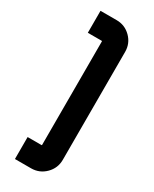

<svg xmlns="http://www.w3.org/2000/svg" viewBox="-228 -854 809 1009"><g transform="rotate(30 176.0 -349.5)"><path d="M157.3 -799.3H59.7V-666H144Q146.3 -666 146.3 -663.7V-35.7Q146.3 -33.3 144 -33.3H59.7V100H157.3Q208.1 100 243.9 64.2Q279.7 28.5 279.7 -22.3V-677Q279.7 -727.8 243.9 -763.6Q208.1 -799.3 157.3 -799.3Z"/></g></svg>

Font: Unageo Variable
Style: Regular
Weight: 300
Designer: Richard Sepsi
Foundry: Richard Sepsi
Version: Version 2.200